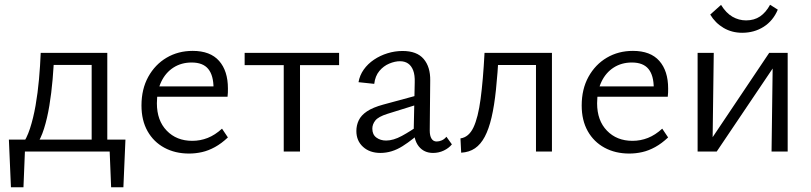

<svg xmlns="http://www.w3.org/2000/svg" viewBox="-20 -636 3404 806"><path d="M71.6 -27.3Q91.9 -53.5 105.9 -96.6Q119.9 -139.6 129.3 -192.9Q138.6 -246.2 143.7 -303.1Q148.8 -360.1 150.9 -414.2H207.8Q205.7 -360.1 200.9 -302.9Q196 -245.6 187.2 -192.4Q178.4 -139.1 164.9 -96.3Q151.5 -53.5 132.7 -27.3ZM25.9 150 17.3 -49.9H86.6L78.5 150ZM46.8 0 33.6 -49.9H506.6L477.1 0ZM446.5 150 438.4 -49.9H506.6L498 150ZM364.8 0V-414.2H430.4V0ZM185.3 -363.3V-414.2H394.9V-363.3Z M773.6 8.6Q715.1 8.6 669.9 -15.9Q624.7 -40.4 599.3 -85.5Q573.9 -130.7 573.9 -193.1Q573.9 -261.9 602.4 -313.6Q631 -365.3 679.4 -393.8Q727.9 -422.4 789 -422.4Q862.7 -422.4 899.8 -380.3Q936.8 -338.2 936.8 -264.6Q936.8 -256.5 936.6 -247.5Q936.5 -238.4 935.2 -229.8H876.4V-265.2Q876.4 -319.4 854.2 -346.5Q832.1 -373.6 784.5 -373.6Q741.4 -373.6 708.3 -352.5Q675.2 -331.3 656.9 -292.9Q638.6 -254.5 638.6 -202.4Q638.6 -130.1 679.9 -87.5Q721.1 -44.8 787 -44.8Q820.9 -44.8 851.9 -57Q882.8 -69.2 912 -95.9L936.7 -59.1Q909.8 -33.7 882.5 -18.7Q855.1 -3.6 828 2.5Q800.9 8.6 773.6 8.6ZM612.5 -229.8 621.1 -273.4H925.8V-229.8Z M1171.1 0V-414.2H1239.4V0ZM1007 -362.7V-414.2H1403.5V-362.7Z M1798 6Q1760 6 1738 -21.5Q1716 -49 1717 -101L1721 -290Q1722 -321 1714.5 -340.5Q1707 -360 1693 -369.5Q1679 -379 1659 -379Q1638 -379 1614 -369Q1590 -359 1572.5 -338Q1555 -317 1551 -284L1485 -291Q1490 -320 1507 -344Q1524 -368 1550 -385.5Q1576 -403 1607 -412.5Q1638 -422 1670 -422Q1730 -422 1758.5 -388.5Q1787 -355 1786 -298L1784 -88Q1784 -66 1791.5 -54Q1799 -42 1813 -42Q1824 -42 1835 -47Q1846 -52 1854 -62L1877 -30Q1864 -14 1843 -4Q1822 6 1798 6ZM1577 6Q1532 6 1504 -19.5Q1476 -45 1476 -86Q1476 -110 1486 -131Q1496 -152 1520.5 -168.5Q1545 -185 1589 -197L1755 -242L1760 -206L1606 -158Q1568 -146 1555.5 -130Q1543 -114 1543 -96Q1543 -71 1560 -58.5Q1577 -46 1601 -46Q1631 -46 1667 -65.5Q1703 -85 1747 -116L1758 -92Q1715 -51 1670 -22.5Q1625 6 1577 6Z M1916 5 1913 -55Q1948 -60 1967.5 -101Q1987 -142 1997.5 -220.5Q2008 -299 2014 -414H2074Q2069 -327 2062 -259.5Q2055 -192 2043.5 -143Q2032 -94 2015 -62Q1998 -30 1974 -13.5Q1950 3 1916 5ZM2230 0V-414H2297V0ZM2049 -363V-414H2259V-363Z M2621.6 8.6Q2563.1 8.6 2517.9 -15.9Q2472.7 -40.4 2447.3 -85.5Q2421.9 -130.7 2421.9 -193.1Q2421.9 -261.9 2450.4 -313.6Q2479 -365.3 2527.4 -393.8Q2575.9 -422.4 2637 -422.4Q2710.7 -422.4 2747.8 -380.3Q2784.8 -338.2 2784.8 -264.6Q2784.8 -256.5 2784.6 -247.5Q2784.5 -238.4 2783.2 -229.8H2724.4V-265.2Q2724.4 -319.4 2702.2 -346.5Q2680.1 -373.6 2632.5 -373.6Q2589.4 -373.6 2556.3 -352.5Q2523.2 -331.3 2504.9 -292.9Q2486.6 -254.5 2486.6 -202.4Q2486.6 -130.1 2527.9 -87.5Q2569.1 -44.8 2635 -44.8Q2668.9 -44.8 2699.9 -57Q2730.8 -69.2 2760 -95.9L2784.7 -59.1Q2757.8 -33.7 2730.5 -18.7Q2703.1 -3.6 2676 2.5Q2648.9 8.6 2621.6 8.6ZM2460.5 -229.8 2469.1 -273.4H2773.8V-229.8Z M3218.9 0 3224.4 -414.2H3286.6V0ZM2908.5 0V-414.2H2976.3L2970.8 0ZM2951.4 0V-30L3209.1 -414.2H3246.5V-382.5L2988.8 0ZM3095.6 -498.4Q3052.1 -498.4 3017.3 -519Q2982.5 -539.6 2961.5 -574.8L3006.9 -615.5Q3028 -581.2 3054.8 -565.8Q3081.6 -550.4 3112 -550.4Q3146.2 -550.4 3170.8 -567.1Q3195.4 -583.9 3212.7 -616L3245.1 -595.5Q3225.5 -548.9 3185.9 -523.6Q3146.2 -498.4 3095.6 -498.4Z"/></svg>

Font: Ysabeau
Style: Bold
Weight: 700
Designer: Christian Thalmann (Catharsis Fonts)
Version: Version 2.000;gftools[0.9.27.dev2+g8671c4b]